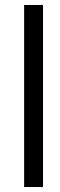

<svg xmlns="http://www.w3.org/2000/svg" viewBox="-20 -776 243 772"><path d="M77 -756V-24H153V-756Z"/></svg>

Font: SpinnyJost Regular
Style: Regular
Weight: 400
Version: Version 3.710